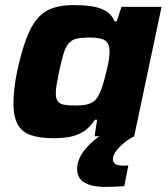

<svg xmlns="http://www.w3.org/2000/svg" viewBox="-20 -537 663 757"><path d="M194 8Q138 8 102.5 -4Q67 -16 50 -46Q33 -76 33 -130Q33 -155 36.5 -187Q40 -219 48 -258Q65 -335 84 -385.5Q103 -436 128.5 -465Q154 -494 189 -505.5Q224 -517 271 -517Q308 -517 340 -512.5Q372 -508 396 -494.5Q420 -481 432 -453H440L459 -510H617L509 0H353L363 -65H354Q334 -33 308 -17.5Q282 -2 253 3Q224 8 194 8ZM279 -121Q305 -121 322 -125Q339 -129 350.5 -138Q362 -147 369 -162Q375 -172 381 -189Q387 -206 392 -225.5Q397 -245 402 -265.5Q407 -286 409.5 -304Q412 -322 412 -334Q412 -365 395 -377Q378 -389 334 -389Q303 -389 284 -385Q265 -381 252.5 -368Q240 -355 231.5 -328Q223 -301 213 -255Q207 -225 203.5 -204.5Q200 -184 200 -169Q200 -148 208 -137.5Q216 -127 233 -124Q250 -121 279 -121ZM398 200Q354 200 329 190.5Q304 181 294 165.5Q284 150 284 130Q284 93 311.5 57Q339 21 386 -10L510 0Q491 9 471.5 24.5Q452 40 438.5 57.5Q425 75 425 91Q425 102 434 109Q443 116 468 116Q471 116 475 116Q479 116 486 115L470 197Q454 198 434 199Q414 200 398 200Z"/></svg>

Font: Saira SemiExpanded
Style: Bold Italic
Weight: 700
Width: 6
Italic angle: -12°
Designer: Hector Gatti with collaboration of the Omnibus-Type team
Foundry: Omnibus-Type
Version: Version 1.101